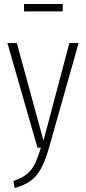

<svg xmlns="http://www.w3.org/2000/svg" viewBox="-20 -737 429 958"><path d="M224 2Q199 92 163 136.5Q127 181 53 201L47 166Q89 152 113.5 132Q138 112 153 82.5Q168 53 184 0H167L17 -522H64L197 -35L326 -522H372ZM293 -680H100V-717H293Z"/></svg>

Font: Fira Sans Extra Condensed ExtraLight
Style: Regular
Weight: 275
Width: 1
Designer: Carrois Corporate & Edenspiekermann AG
Foundry: Carrois Corporate GbR & Edenspiekermann AG
Version: Version 4.203